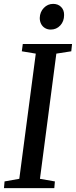

<svg xmlns="http://www.w3.org/2000/svg" viewBox="-22 -970 391 990"><path d="M-1.5 0 1.5 -34.5 77.5 -48 162.5 -693.5 90.5 -705.5 95.5 -743H349.5L345.5 -705.5L268.5 -693.5L184 -48L261 -34.5L258 0ZM239.5 -817.5Q223.5 -817.5 210.5 -825Q197.5 -832.5 190.2 -846.2Q183 -860 183 -877.5Q184 -908.5 204 -929.2Q224 -950 252 -950Q277.5 -950 293.2 -934Q309 -918 308.5 -892.5Q308.5 -860 288.8 -838.8Q269 -817.5 239.5 -817.5Z"/></svg>

Font: Merriweather 48pt
Style: Italic
Weight: 400
Italic angle: -7.8°
Version: Version 2.101